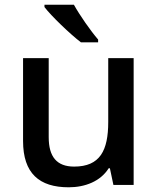

<svg xmlns="http://www.w3.org/2000/svg" viewBox="-20 -786 671 816"><path d="M294 -766H169V-756C197 -719 277 -642 324 -606H397V-618C365 -655 319 -721 294 -766ZM548 -539H440V-268C440 -146 405 -78 295 -78C221 -78 187 -120 187 -203V-539H78V-187C78 -49 147 10 272 10C341 10 407 -15 442 -71H447L462 0H548Z"/></svg>

Font: Noto Sans Balinese Medium
Style: Regular
Weight: 500
Designer: Aditya Bayu, David Williams
Foundry: David Williams
Version: Version 2.005